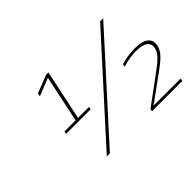

<svg xmlns="http://www.w3.org/2000/svg" viewBox="-111 -978 1283 1283"><g transform="rotate(-45 530.5 -336.5)"><path d="M210 -299H442L446 -318H342L417 -673H396L268 -623L264 -600L389 -650L319 -318H214ZM296 0H325L932 -670H903ZM723 0H1009L1013 -19H757L940 -152C1007 -201 1046 -233 1058 -281C1073 -343 1031 -379 940 -379C900 -379 847 -372 809 -359L804 -339C849 -354 897 -360 933 -360C1016 -360 1046 -328 1034 -281C1025 -245 994 -214 932 -169L727 -18Z"/></g></svg>

Font: LT Wave Thin
Style: Italic
Weight: 100
Designer: Daniel Lyons
Version: Version 2.5 (Glyphs App)